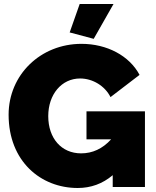

<svg xmlns="http://www.w3.org/2000/svg" viewBox="-20 -934 779 959"><path d="M547 -914H378L328 -772L448 -740ZM543 0H704V-378H412V-238H535C492 -191 442 -168 385 -168C287 -168 221 -243 221 -354C221 -463 288 -542 380 -542C443 -542 504 -505 532 -449L677 -560C626 -656 514 -715 387 -715C182 -715 23 -560 23 -361C23 -129 183 5 368 5C434 5 492 -16 543 -59Z"/></svg>

Font: Raleway Black
Style: Regular
Weight: 900
Designer: Matt McInerney, Pablo Impallari, Rodrigo Fuenzalida
Foundry: Matt McInerney, Pablo Impallari, Rodrigo Fuenzalida
Version: Version 3.000g; ttfautohint (v1.5) -l 8 -r 28 -G 28 -x 14 -D